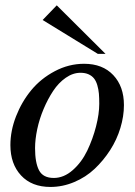

<svg xmlns="http://www.w3.org/2000/svg" viewBox="-20 -701 515 730"><path d="M352.1 -496.1 142.1 -625 195.8 -680.7 381.3 -496.1ZM19.5 -149.4Q19.5 -203.6 41 -258.8Q62.5 -314 98.9 -358.2Q135.3 -402.3 188.5 -430.4Q241.7 -458.5 299.8 -458.5Q370.1 -458.5 410.6 -415.5Q451.2 -372.6 451.2 -301.3Q451.2 -258.8 437.7 -214.4Q424.3 -169.9 398.7 -130.1Q373 -90.3 339.6 -58.8Q306.2 -27.3 262.2 -8.8Q218.3 9.8 171.9 9.8Q100.6 9.8 60.1 -33.9Q19.5 -77.6 19.5 -149.4ZM286.1 -424.3Q257.3 -424.3 230 -405.3Q202.6 -386.2 182.1 -355.2Q161.6 -324.2 145.8 -286.6Q129.9 -249 121.6 -210Q113.3 -170.9 113.3 -137.7Q113.3 -82.5 128.4 -53.5Q143.6 -24.4 184.6 -24.4Q222.7 -24.4 256.6 -54.2Q290.5 -84 311.8 -128.4Q333 -172.9 345.2 -220.5Q357.4 -268.1 357.4 -306.6Q357.4 -328.6 356 -345.2Q354.5 -361.8 349.9 -377.4Q345.2 -393.1 337.4 -402.8Q329.6 -412.6 316.7 -418.5Q303.7 -424.3 286.1 -424.3Z"/></svg>

Font: Happy Times at the IKOB Italic
Style: Regular
Weight: 400
Designer: Lucas Le Bihan
Foundry: Lucas Le Bihan
Version: Version 1.000;PS 1.0;hotconv 1.0.88;makeotf.lib2.5.647800